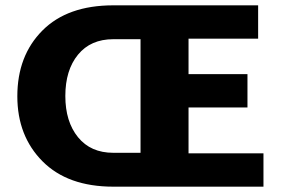

<svg xmlns="http://www.w3.org/2000/svg" viewBox="-20 -700 1058 720"><path d="M687 -125H968V0H405Q234 0 139.5 -95Q45 -190 45 -339Q45 -491 139 -585.5Q233 -680 405 -680H948V-555H687V-422H908V-297H687ZM405 -127H507V-553H405Q320 -553 272.5 -495Q225 -437 225 -340Q225 -244 272.5 -185.5Q320 -127 405 -127Z"/></svg>

Font: Martel Sans Heavy
Style: Regular
Weight: 900
Designer: Dan Reynolds and Mathieu Réguer
Foundry: Dan Reynolds and Mathieu Réguer
Version: Version 1.001;PS 001.001;hotconv 1.0.70;makeotf.lib2.5.58329